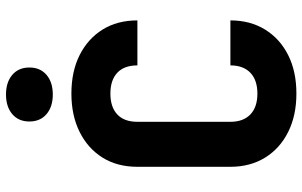

<svg xmlns="http://www.w3.org/2000/svg" viewBox="-204 -794 1008 640"><g transform="rotate(-90 300.0 -474.0)"><path d="M308 10Q235 10 180 -17.5Q125 -45 94.5 -94.5Q64 -144 64 -210V-520Q64 -587 94.5 -636Q125 -685 180 -712.5Q235 -740 308 -740Q382 -740 436.5 -712.5Q491 -685 521.5 -636Q552 -587 552 -520H402Q402 -564 377.5 -587Q353 -610 308 -610Q263 -610 238.5 -587Q214 -564 214 -520V-210Q214 -167 238.5 -143.5Q263 -120 308 -120Q353 -120 377.5 -143.5Q402 -167 402 -210H552Q552 -144 521.5 -94.5Q491 -45 436.5 -17.5Q382 10 308 10ZM305 -802Q264 -802 239.5 -823Q215 -844 215 -880Q215 -916 239.5 -937Q264 -958 305 -958Q346 -958 370.5 -937Q395 -916 395 -880Q395 -844 370.5 -823Q346 -802 305 -802Z"/></g></svg>

Font: JetBrains Mono NL ExtraBold
Style: Regular
Weight: 800
Designer: Philipp Nurullin, Konstantin Bulenkov
Foundry: JetBrains
Version: Version 2.304; ttfautohint (v1.8.4.7-5d5b)